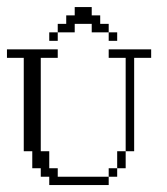

<svg xmlns="http://www.w3.org/2000/svg" viewBox="-20 -532 479 552"><path d="M292.5 -23.9V-48.3H316.9V-23.9ZM316.9 -48.3V-97.2H341.3V-48.3ZM121.6 0V-23.9H97.2V-48.3H72.8V-97.2H48.3V-365.7H0V-390.1H146V-365.7H97.2V-97.2H121.6V-48.3H146V-23.9H292.5V0ZM341.3 -97.2V-365.7H292.5V-390.1H414.6V-365.7H365.7V-97.2ZM121.6 -414.6V-439H146V-414.6ZM292.5 -414.6V-439H316.9V-414.6ZM146 -439V-463.4H170.4V-487.8H194.8V-511.7H243.7V-487.8H268.1V-463.4H292.5V-439H243.7V-463.4H194.8V-439Z"/></svg>

Font: FS Mondwest Regular
Style: Regular
Weight: 400
Designer: NZWStudios2024
Foundry: https://fontstruct.com
Version: Version 1.0